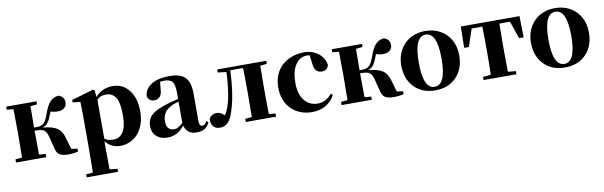

<svg xmlns="http://www.w3.org/2000/svg" viewBox="-51 -1076 5818 1848"><g transform="rotate(-10 2858.0 -152.0)"><path d="M581.1 -36.1 640.1 -28.8V0Q596.2 11.2 544.9 11.2Q485.8 11.2 458.7 -6.8Q431.6 -24.9 420.9 -70.8L392.1 -186Q379.4 -235.4 357.2 -252.7Q335 -270 283.2 -270H263.2Q263.2 -153.3 265.1 -37.1L330.1 -30.8V0H34.2V-30.8L99.1 -37.1Q101.1 -153.3 101.1 -237.8V-308.1Q101.1 -391.6 99.1 -509.8L34.2 -516.1V-545.9H330.1V-516.1L265.1 -508.8Q263.2 -394.5 263.2 -300.8H283.2Q304.7 -300.8 318.1 -303.5Q331.5 -306.2 347.7 -315.4Q363.8 -324.7 376.7 -345.9Q389.6 -367.2 401.9 -401.9Q429.2 -483.4 461.7 -520.3Q494.1 -557.1 544.9 -563Q604 -544.9 604 -486.8Q604 -453.6 579.1 -433.8Q554.2 -414.1 518.1 -414.1Q480 -414.1 446.8 -425.8Q438 -408.7 431.2 -389.2Q414.1 -341.8 393.8 -318.8Q373.5 -295.9 345.2 -287.1Q440.4 -277.8 484.4 -248.5Q528.3 -219.2 545.9 -154.8Z M898.9 -551.8 906.2 -487.8Q974.1 -563 1078.1 -563Q1173.3 -563 1235.1 -486.6Q1296.9 -410.2 1296.9 -275.9Q1296.9 -209.5 1277.6 -153.6Q1258.3 -97.7 1225.1 -60.8Q1191.9 -23.9 1147.7 -3.4Q1103.5 17.1 1054.2 17.1Q966.3 17.1 907.2 -51.8V6.8Q907.2 64.9 909.2 221.2L985.8 230V258.8H679.2V230L746.1 223.1Q748 64.9 748 6.8V-319.8Q748 -395 745.1 -466.8L670.9 -475.1V-499L885.3 -562ZM910.2 -459V-79.1Q940.9 -54.2 993.2 -54.2Q1023.9 -54.2 1047.1 -65.4Q1070.3 -76.7 1088.6 -101.6Q1106.9 -126.5 1116.5 -170.2Q1126 -213.9 1126 -274.9Q1126 -392.6 1093.8 -443.4Q1061.5 -494.1 999 -494.1Q974.1 -494.1 953.6 -487.1Q933.1 -480 910.2 -459Z M1908.2 -75.2 1925.3 -61Q1906.7 -20 1876.7 -1.5Q1846.7 17.1 1798.3 17.1Q1704.6 17.1 1680.2 -69.8Q1651.9 -38.6 1630.9 -21.5Q1609.9 -4.4 1579.8 6.3Q1549.8 17.1 1511.2 17.1Q1445.8 17.1 1405.5 -19.8Q1365.2 -56.6 1365.2 -119.1Q1365.2 -188 1411.9 -229.7Q1458.5 -271.5 1578.1 -306.2Q1622.1 -318.4 1676.3 -332V-393.1Q1676.3 -470.7 1654.8 -499.3Q1633.3 -527.8 1576.2 -527.8Q1554.2 -527.8 1534.2 -523.9L1527.3 -453.1Q1525.4 -405.3 1504.4 -381.6Q1483.4 -357.9 1452.1 -357.9Q1424.8 -357.9 1407 -371.1Q1389.2 -384.3 1383.3 -409.2Q1389.2 -481 1454.1 -522Q1519 -563 1633.3 -563Q1739.3 -563 1785.6 -514.6Q1832 -466.3 1832 -356.9V-87.9Q1832 -37.1 1863.3 -37.1Q1875 -37.1 1884.5 -45.2Q1894 -53.2 1908.2 -75.2ZM1676.3 -97.2V-305.2Q1647.9 -297.9 1626 -289.3Q1604 -280.8 1582 -267.1Q1560.1 -253.4 1545.9 -236.3Q1531.7 -219.2 1522.9 -194.6Q1514.2 -169.9 1514.2 -139.2Q1514.2 -95.2 1533.7 -73Q1553.2 -50.8 1589.4 -50.8Q1609.4 -50.8 1628.7 -61.3Q1647.9 -71.8 1676.3 -97.2Z M2575.7 -516.1 2510.7 -508.8Q2508.8 -392.6 2508.8 -308.1V-237.8Q2508.8 -153.3 2510.7 -37.1L2575.7 -30.8V0H2279.8V-30.8L2344.7 -37.1Q2346.7 -153.3 2346.7 -237.8V-308.1Q2346.7 -429.2 2343.8 -516.1H2218.8Q2211.4 -304.7 2170.4 -163.1Q2156.2 -111.3 2140.6 -76.4Q2125 -41.5 2106.7 -22.7Q2088.4 -3.9 2069.6 3.7Q2050.8 11.2 2026.9 11.2Q1986.8 11.2 1964.1 -13.4Q1941.4 -38.1 1941.4 -86.9Q1964.8 -133.8 2018.6 -133.8Q2057.6 -133.8 2091.8 -98.1Q2114.7 -127.9 2132.6 -181.6Q2150.4 -235.4 2159.7 -297.1Q2168.9 -358.9 2173.6 -409.9Q2178.2 -460.9 2179.7 -505.9L2096.7 -516.1V-545.9H2575.7Z M3006.3 -449.2 2996.6 -525.9Q2977.1 -527.8 2968.3 -527.8Q2899.9 -527.8 2857.2 -464.1Q2814.5 -400.4 2814.5 -288.1Q2814.5 -178.2 2863.5 -116.2Q2912.6 -54.2 2994.1 -54.2Q3074.2 -54.2 3131.3 -125L3151.4 -111.8Q3080.1 17.1 2923.3 17.1Q2866.2 17.1 2815.7 -2.2Q2765.1 -21.5 2727.1 -57.4Q2689 -93.3 2666.7 -148.7Q2644.5 -204.1 2644.5 -272Q2644.5 -339.8 2668.2 -395.5Q2691.9 -451.2 2733.2 -487.5Q2774.4 -523.9 2829.3 -543.5Q2884.3 -563 2947.3 -563Q3030.3 -563 3086.7 -517.8Q3143.1 -472.7 3153.3 -403.8Q3139.2 -351.1 3087.4 -351.1Q3011.7 -351.1 3006.3 -449.2Z M3762.2 -36.1 3821.3 -28.8V0Q3777.3 11.2 3726.1 11.2Q3667 11.2 3639.9 -6.8Q3612.8 -24.9 3602.1 -70.8L3573.2 -186Q3560.5 -235.4 3538.3 -252.7Q3516.1 -270 3464.4 -270H3444.3Q3444.3 -153.3 3446.3 -37.1L3511.2 -30.8V0H3215.3V-30.8L3280.3 -37.1Q3282.2 -153.3 3282.2 -237.8V-308.1Q3282.2 -391.6 3280.3 -509.8L3215.3 -516.1V-545.9H3511.2V-516.1L3446.3 -508.8Q3444.3 -394.5 3444.3 -300.8H3464.4Q3485.8 -300.8 3499.3 -303.5Q3512.7 -306.2 3528.8 -315.4Q3544.9 -324.7 3557.9 -345.9Q3570.8 -367.2 3583 -401.9Q3610.4 -483.4 3642.8 -520.3Q3675.3 -557.1 3726.1 -563Q3785.2 -544.9 3785.2 -486.8Q3785.2 -453.6 3760.3 -433.8Q3735.4 -414.1 3699.2 -414.1Q3661.1 -414.1 3627.9 -425.8Q3619.1 -408.7 3612.3 -389.2Q3595.2 -341.8 3575 -318.8Q3554.7 -295.9 3526.4 -287.1Q3621.6 -277.8 3665.5 -248.5Q3709.5 -219.2 3727.1 -154.8Z M3847.2 -275.9Q3847.2 -361.8 3885.3 -428Q3923.3 -494.1 3987.1 -528.6Q4050.8 -563 4129.9 -563Q4209.5 -563 4273.7 -529.1Q4337.9 -495.1 4376 -429.2Q4414.1 -363.3 4414.1 -275.9Q4414.1 -142.1 4335.9 -62.5Q4257.8 17.1 4129.9 17.1Q4002 17.1 3924.6 -63.5Q3847.2 -144 3847.2 -275.9ZM4129.9 -18.1Q4241.2 -18.1 4241.2 -273.9Q4241.2 -527.8 4129.9 -527.8Q4018.1 -527.8 4018.1 -273.9Q4018.1 -18.1 4129.9 -18.1Z M4951.7 -508.8H4847.7Q4845.7 -392.6 4845.7 -308.1V-237.8Q4845.7 -154.3 4847.7 -38.1L4924.8 -30.8V0H4603.5V-30.8L4680.7 -38.1Q4683.6 -125.5 4683.6 -237.8V-308.1Q4683.6 -421.4 4680.7 -508.8H4576.7L4519.5 -337.9H4473.6L4477.5 -545.9H5050.8L5054.7 -337.9H5009.8Z M5114.7 -275.9Q5114.7 -361.8 5152.8 -428Q5190.9 -494.1 5254.6 -528.6Q5318.4 -563 5397.5 -563Q5477.1 -563 5541.3 -529.1Q5605.5 -495.1 5643.6 -429.2Q5681.6 -363.3 5681.6 -275.9Q5681.6 -142.1 5603.5 -62.5Q5525.4 17.1 5397.5 17.1Q5269.5 17.1 5192.1 -63.5Q5114.7 -144 5114.7 -275.9ZM5397.5 -18.1Q5508.8 -18.1 5508.8 -273.9Q5508.8 -527.8 5397.5 -527.8Q5285.6 -527.8 5285.6 -273.9Q5285.6 -18.1 5397.5 -18.1Z"/></g></svg>

Font: Noto Serif JP Black
Style: Regular
Weight: 900
Designer: Ryoko NISHIZUKA  (kana & ideographs); Frank Grießhammer (Latin, Greek & Cyrillic); Wenlong ZHANG  (bopomofo); Sandoll Co
Foundry: Adobe Systems Incorporated
Version: Version 1.001;PS 1.001;hotconv 16.6.54;makeotf.lib2.5.65590